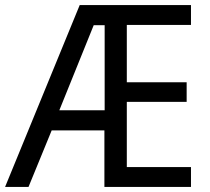

<svg xmlns="http://www.w3.org/2000/svg" viewBox="-21 -734 825 754"><path d="M729 0V-78H477V-334H712V-411H477V-636H729V-714H292L-1 0H91L182 -222H389V0ZM212 -301 347 -635H390V-301Z"/></svg>

Font: Noto Sans Ethiopic SemiCondensed
Style: Regular
Weight: 400
Width: 4
Designer: Monotype Design Team
Foundry: Monotype Imaging Inc.
Version: Version 2.102